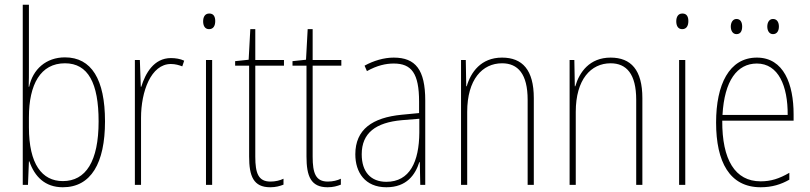

<svg xmlns="http://www.w3.org/2000/svg" viewBox="-20 -780 3418 810"><path d="M102 -494V-760H76V0H98L102 -99H104C126 -35 170 10 245 10C364 10 423 -92 423 -268C423 -445 366 -538 254 -538C174 -538 118 -487 103 -414H101C102 -436 102 -469 102 -494ZM254 -513C352 -513 396 -429 396 -268C396 -99 342 -16 245 -16C157 -16 102 -88 102 -243V-285C102 -424 151 -513 254 -513Z M701 -535C629 -535 593 -470 576 -414H574L570 -527H549V0H575V-283C575 -394 617 -510 701 -510C720 -510 736 -505 749 -500L757 -524C740 -532 720 -535 701 -535Z M863 -723C843 -723 837 -706 837 -690C837 -672 844 -657 862 -657C880 -657 888 -671 888 -691C888 -707 883 -723 863 -723ZM875 -527H849V0H875Z M1121 -14C1070 -14 1057 -49 1057 -119V-503H1178V-527H1057V-657H1036L1029 -528L972 -522V-503H1031V-120C1031 -37 1049 10 1120 10C1144 10 1160 5 1176 -1V-26C1162 -19 1142 -14 1121 -14Z M1363 -14C1312 -14 1299 -49 1299 -119V-503H1420V-527H1299V-657H1278L1271 -528L1214 -522V-503H1273V-120C1273 -37 1291 10 1362 10C1386 10 1402 5 1418 -1V-26C1404 -19 1384 -14 1363 -14Z M1641 -537C1600 -537 1556 -524 1518 -503L1528 -480C1571 -504 1608 -512 1641 -512C1716 -512 1748 -471 1748 -351V-303L1675 -296C1551 -284 1479 -234 1479 -129C1479 -53 1520 10 1610 10C1696 10 1732 -43 1749 -96H1751L1753 0H1774V-356C1774 -486 1733 -537 1641 -537ZM1675 -273 1749 -279V-220C1748 -98 1709 -13 1610 -13C1544 -13 1506 -55 1506 -129C1506 -219 1565 -263 1675 -273Z M2098 -537C2009 -537 1966 -475 1949 -416H1947L1945 -527H1925V0H1951V-308C1951 -445 2015 -513 2098 -513C2165 -513 2206 -468 2206 -359V0H2232V-366C2232 -485 2184 -537 2098 -537Z M2556 -537C2467 -537 2424 -475 2407 -416H2405L2403 -527H2383V0H2409V-308C2409 -445 2473 -513 2556 -513C2623 -513 2664 -468 2664 -359V0H2690V-366C2690 -485 2642 -537 2556 -537Z M2859 -723C2839 -723 2833 -706 2833 -690C2833 -672 2840 -657 2858 -657C2876 -657 2884 -671 2884 -691C2884 -707 2879 -723 2859 -723ZM2871 -527H2845V0H2871Z M3063 -668C3063 -651 3071 -636 3087 -636C3104 -636 3111 -649 3111 -668C3111 -686 3104 -700 3087 -700C3071 -700 3063 -684 3063 -668ZM3217 -668C3217 -651 3225 -636 3241 -636C3258 -636 3266 -650 3266 -668C3266 -686 3258 -700 3241 -700C3225 -700 3217 -685 3217 -668ZM3173 -537C3056 -537 3001 -423 3001 -263C3001 -97 3058 10 3189 10C3237 10 3275 -2 3310 -22V-51C3267 -26 3232 -15 3189 -15C3081 -15 3026 -106 3027 -271H3328V-298C3328 -424 3287 -537 3173 -537ZM3173 -512C3264 -512 3304 -417 3303 -295H3028C3036 -440 3090 -512 3173 -512Z"/></svg>

Font: Noto Sans Arabic UI Cn Th
Style: Regular
Weight: 100
Width: 3
Designer: Monotype Design Team, Nadine Chahine and Nizar Qandah
Foundry: Monotype Imaging Inc.
Version: Version 2.010